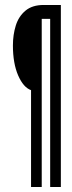

<svg xmlns="http://www.w3.org/2000/svg" viewBox="-20 -685 290 773"><path d="M105 68V-322Q74 -333 53 -381.5Q32 -430 32 -502Q32 -545 43.5 -582Q55 -619 82.5 -642Q110 -665 156 -665H225V68H182V-609H148V68Z"/></svg>

Font: Inconsolata UltraCondensed
Style: Regular
Weight: 400
Width: 1
Monospace: yes
Designer: Raph Levien, Cyreal, Brenton Simpson
Foundry: Raph Levien, Cyreal, Google
Version: Version 3.001; ttfautohint (v1.8.2.53-6de2)